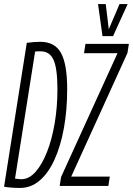

<svg xmlns="http://www.w3.org/2000/svg" viewBox="-26 -916 655 946"><path d="M73 10Q30 10 -6 4L106 -705Q143 -710 173 -710Q244 -710 274.5 -655Q305 -600 305 -477Q305 -374 289 -285.5Q273 -197 243 -130.5Q213 -64 170 -27Q127 10 73 10ZM79 -33Q117 -33 149 -69Q181 -105 205.5 -167Q230 -229 243.5 -309Q257 -389 257 -476Q257 -578 238 -620.5Q219 -663 175 -663Q168 -663 161.5 -663Q155 -663 147 -662L48 -36Q56 -35 63.5 -34Q71 -33 79 -33ZM268 0 275 -44 553 -654H388L395 -700H609L602 -655L325 -46H515L508 0ZM603 -896 531 -738H479L457 -896H495L510 -772L563 -896Z"/></svg>

Font: Georama ExtraCondensed Light
Style: Italic
Weight: 300
Width: 2
Italic angle: -9°
Designer: Jean-Baptiste Levee
Foundry: Production Type
Version: Version 1.000